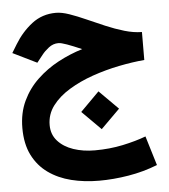

<svg xmlns="http://www.w3.org/2000/svg" viewBox="-56 -535 811 922"><g transform="rotate(-5 349.5 -73.5)"><path d="M651.4 -356 650.9 -221.2Q593.3 -216.3 527.6 -203.1Q461.9 -189.9 398.9 -168Q335.9 -146 284.2 -114.5Q232.4 -83 201.7 -42Q170.9 -1 170.9 50.8Q170.9 96.2 199 127.4Q227.1 158.7 273.9 174.6Q320.8 190.4 377 190.4Q448.2 190.4 511.7 177Q575.2 163.6 624.5 145L667.5 286.6Q599.1 313.5 526.6 325.4Q454.1 337.4 384.8 337.4Q313.5 337.4 251 321.8Q188.5 306.2 140.9 272.2Q93.3 238.3 66.2 184.3Q39.1 130.4 39.1 53.7Q39.1 -18.6 66.2 -76.2Q93.3 -133.8 139.2 -177.2Q185.1 -220.7 241.9 -251Q298.8 -281.2 358.4 -299.3Q315.4 -317.9 287.6 -327.9Q259.8 -337.9 247.1 -337.9Q221.2 -337.9 200.2 -321.5Q179.2 -305.2 166.5 -288.6L138.2 -252.9L22.5 -309.6L46.9 -349.6Q81.5 -406.7 131.3 -445.3Q181.2 -483.9 247.6 -483.9Q275.4 -483.9 312 -471.2Q348.6 -458.5 391.1 -439.5Q433.6 -420.4 478.5 -401.4Q523.4 -382.3 567.4 -369.4Q611.3 -356.4 651.4 -356ZM418.5 -90.3 509.8 1 418.5 91.8 327.6 1Z"/></g></svg>

Font: Vazirmatn FD Black
Style: Regular
Weight: 900
Designer: Saber Rastikerdar
Foundry: Saber Rastikerdar
Version: Version 33.003